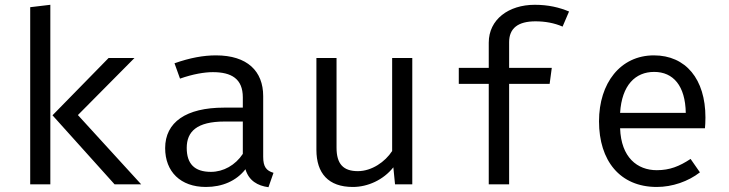

<svg xmlns="http://www.w3.org/2000/svg" viewBox="-20 -769 3040 801"><path d="M190 -749 106 -739V0H190ZM541 -527H433L199 -288L458 0H569L305 -289Z M1078 -115V-368C1078 -472 1012 -538 881 -538C829 -538 773 -528 708 -505L731 -441C785 -460 833 -468 868 -468C946 -468 993 -440 993 -363V-320H915C756 -320 669 -259 669 -151C669 -53 733 11 839 11C907 11 966 -14 1004 -63C1018 -15 1055 6 1100 12L1121 -48C1091 -57 1078 -73 1078 -115ZM860 -52C791 -52 759 -86 759 -152C759 -220 801 -262 917 -262H993V-127C962 -80 912 -52 860 -52Z M1384 -527H1300V-144C1300 -46 1350 11 1452 11C1514 11 1579 -18 1621 -71L1628 0H1700V-527H1616V-139C1587 -94 1531 -55 1473 -55C1412 -55 1384 -85 1384 -153Z M2211 -749C2102 -749 2019 -688 2019 -591V-486H1894V-419H2019V0H2104V-419H2273L2282 -486H2104V-593C2104 -651 2141 -680 2214 -680C2254 -680 2293 -673 2327 -658L2354 -721C2313 -738 2268 -749 2211 -749Z M2567 -234H2921C2922 -245 2923 -261 2923 -279C2923 -439 2841 -538 2708 -538C2568 -538 2479 -422 2479 -263C2479 -99 2566 11 2720 11C2785 11 2851 -12 2900 -50L2861 -106C2814 -75 2774 -59 2720 -59C2639 -59 2571 -112 2567 -234ZM2709 -469C2789 -469 2839 -411 2841 -298H2567C2574 -414 2631 -469 2709 -469Z"/></svg>

Font: FiraMono Nerd Font
Style: Regular
Weight: 400
Designer: Carrois Corporate & Edenspiekermann AG
Foundry: Carrois Corporate GbR & Edenspiekermann AG
Version: Version 003.206;Nerd Fonts 3.3.0